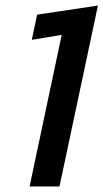

<svg xmlns="http://www.w3.org/2000/svg" viewBox="-20 -674 374 694"><path d="M87 0 203 -548 95 -530 114 -621 334 -654 195 0Z"/></svg>

Font: Kanit
Style: Italic
Weight: 400
Italic angle: -12°
Designer: Katatrad Team
Foundry: CadsonDemak
Version: Version 2.000; ttfautohint (v1.8.3)